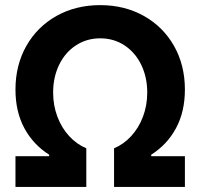

<svg xmlns="http://www.w3.org/2000/svg" viewBox="-20 -737 790 757"><path d="M41 -121.1H173.8V-127Q110.8 -167 75.9 -231.9Q41 -296.9 41 -383.8Q41 -480 83.7 -555.7Q126.5 -631.3 202.6 -674.1Q278.8 -716.8 375 -716.8Q471.2 -716.8 547.4 -674.1Q623.5 -631.3 666.3 -555.7Q709 -480 709 -383.8Q709 -296.9 674.1 -231.9Q639.2 -167 576.2 -127V-121.1H709V0H429.7V-152.3Q467.3 -168 497.1 -200.2Q526.9 -232.4 543.7 -276.9Q560.5 -321.3 560.5 -372.1Q560.5 -432.6 536.9 -481.4Q513.2 -530.3 470.9 -558.1Q428.7 -585.9 375 -585.9Q321.8 -585.9 279.3 -558.1Q236.8 -530.3 213.1 -481.4Q189.5 -432.6 189.5 -372.1Q189.5 -321.3 206.3 -276.9Q223.1 -232.4 252.9 -200.2Q282.7 -168 320.3 -152.3V0H41Z"/></svg>

Font: Pretendard
Style: Bold
Weight: 700
Designer: Base glyphs from Inter by Rasmus Andersson; Hangeul glyphs from Noto Sans CJK(Source Han Sans) by Jang Soo-young and Kan
Foundry: Kil Hyung-jin
Version: Version 1.309